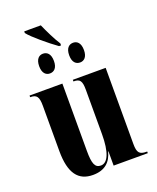

<svg xmlns="http://www.w3.org/2000/svg" viewBox="-162 -983 888 1088"><g transform="rotate(-20 282.0 -439.0)"><path d="M276 -742H288V-754C265 -789 236 -849 219 -888H119V-878C142 -847 228 -776 276 -742ZM175 -614C199 -614 220 -630 220 -673C220 -717 199 -733 175 -733C152 -733 131 -717 131 -673C131 -630 152 -614 175 -614ZM357 -614C380 -614 401 -630 401 -673C401 -717 380 -733 357 -733C333 -733 312 -717 312 -673C312 -630 333 -614 357 -614ZM208 10C280 10 318 -27 333 -86H335V0H541V-10H537C495 -10 482 -24 482 -76V-536H284V-526H286C323 -526 334 -511 334 -458V-190C334 -83 310 -25 268 -25C233 -25 221 -52 221 -130V-536H23V-526H25C62 -526 74 -510 74 -456V-183C74 -48 120 10 208 10Z"/></g></svg>

Font: Noto Serif Display Condensed Extra
Style: Regular
Weight: 800
Width: 3
Designer: Monotype Design Team
Foundry: Monotype Imaging Inc.
Version: Version 1.900